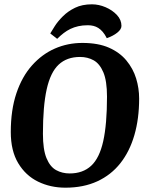

<svg xmlns="http://www.w3.org/2000/svg" viewBox="-20 -859 695 890"><path d="M283 11Q214 11 156.5 -17Q99 -45 64.5 -102.5Q30 -160 30 -247Q30 -349 56 -426.5Q82 -504 128.5 -556Q175 -608 234.5 -634Q294 -660 362 -660Q435 -660 485 -638Q535 -616 566 -578.5Q597 -541 611 -495.5Q625 -450 625 -402Q625 -309 603 -233Q581 -157 538 -102.5Q495 -48 431 -18.5Q367 11 283 11ZM303 -55Q364 -55 402.5 -90.5Q441 -126 458.5 -204.5Q476 -283 476 -411Q476 -484 459 -524Q442 -564 414 -579.5Q386 -595 351 -595Q290 -595 252 -559.5Q214 -524 196.5 -445.5Q179 -367 179 -239Q179 -166 195.5 -126Q212 -86 240 -70.5Q268 -55 303 -55ZM213 -704Q220 -716 234 -738Q248 -760 271.5 -783.5Q295 -807 328 -823Q361 -839 406 -839Q438 -839 469.5 -825.5Q501 -812 522 -789.5Q543 -767 543 -739Q543 -723 523.5 -707.5Q504 -692 475 -682Q466 -700 456 -711.5Q446 -723 435.5 -729.5Q425 -736 413 -739Q401 -742 387 -742Q363 -742 343 -737.5Q323 -733 306.5 -725Q290 -717 275 -705.5Q260 -694 245 -679Z"/></svg>

Font: Faustina VF Beta
Style: Italic
Weight: 400
Italic angle: -8°
Designer: Alfonso Garcia
Foundry: Omnibus-Type
Version: Version 1.006